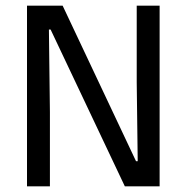

<svg xmlns="http://www.w3.org/2000/svg" viewBox="-20 -659 660 679"><path d="M201.5 -639 461 -89H467L463.5 -368V-639H544.5V0H421.5L159 -554.5H153L156.5 -262.5V0H75.5V-639Z"/></svg>

Font: Anek Gurmukhi
Style: Regular
Weight: 400
Designer: Sarang Kulkarni (Gurmukhi), Yesha Goshar (Latin)
Foundry: Ek Type
Version: Version 1.003